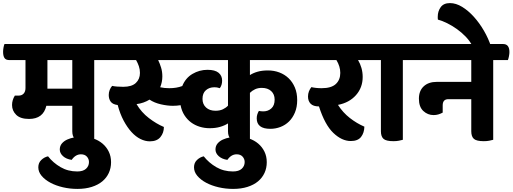

<svg xmlns="http://www.w3.org/2000/svg" viewBox="-53 -903 3318 1243"><path d="M557 -514V2Q546 5 531 8Q516 11 496 11Q449 11 432 -4Q415 -19 415 -53V-218H247Q227 -133 135 -133Q79 -133 52 -159.5Q25 -186 25 -223Q25 -255 43 -284H67Q88 -284 100 -297Q112 -310 112 -333V-514H8Q-15 -514 -24 -527.5Q-33 -541 -33 -568Q-33 -579 -30.5 -594Q-28 -609 -24 -618H620Q661 -618 661 -566Q661 -555 658.5 -539Q656 -523 651 -514ZM254 -329H415V-514H254Z M478 -18Q517 -18 551 -6.5Q585 5 610.5 26.5Q636 48 651 78.5Q666 109 666 147Q666 185 651.5 216.5Q637 248 609.5 271Q582 294 541 307Q500 320 448 320Q400 320 354.5 309.5Q309 299 273.5 280Q238 261 216.5 235.5Q195 210 195 180Q195 151 214.5 132.5Q234 114 258 109Q291 151 339 179Q387 207 447 207Q485 207 504 189.5Q523 172 523 146Q523 126 509.5 111Q496 96 471 96Q436 96 411 132Q376 127 355 108Q334 89 334 65Q334 42 347.5 26Q361 10 382 0.5Q403 -9 428.5 -13.5Q454 -18 478 -18Z M1565 -514V-417Q1587 -431 1615.5 -439Q1644 -447 1682 -447Q1721 -447 1755.5 -434Q1790 -421 1815.5 -396.5Q1841 -372 1856 -336.5Q1871 -301 1871 -255Q1871 -210 1856.5 -175Q1842 -140 1818 -116.5Q1794 -93 1762.5 -81Q1731 -69 1697 -69Q1609 -69 1609 -137Q1609 -151 1613 -163Q1617 -175 1623 -185Q1636 -182 1652 -182Q1682 -182 1703.5 -201Q1725 -220 1725 -258Q1725 -293 1702.5 -313.5Q1680 -334 1642 -334Q1617 -334 1598 -325Q1579 -316 1565 -302V2Q1555 5 1539.5 8Q1524 11 1504 11Q1458 11 1440.5 -4Q1423 -19 1423 -53V-104Q1401 -90 1371.5 -81.5Q1342 -73 1304 -73Q1271 -73 1240 -82.5Q1209 -92 1184 -110.5Q1159 -129 1141 -157Q1123 -185 1116 -222Q1104 -220 1091.5 -219Q1079 -218 1066 -218Q1031 -218 989 -227.5Q947 -237 915 -258Q897 -247 876 -239.5Q855 -232 831 -229Q862 -176 911 -138.5Q960 -101 1008 -81Q1008 -43 985.5 -15.5Q963 12 917 12Q887 12 856.5 -3Q826 -18 798.5 -48Q771 -78 747.5 -122Q724 -166 709 -223Q677 -227 664 -244.5Q651 -262 651 -288Q651 -305 657 -320.5Q663 -336 673 -347Q686 -344 705.5 -342.5Q725 -341 745 -341Q800 -341 826.5 -366Q853 -391 853 -431Q853 -454 846 -474.5Q839 -495 828 -514H632Q609 -514 600 -527.5Q591 -541 591 -568Q591 -579 593.5 -594Q596 -609 600 -618H1897Q1937 -618 1937 -566Q1937 -555 1934.5 -539Q1932 -523 1927 -514ZM971 -514Q982 -491 990 -465Q998 -439 998 -408Q998 -372 984 -338Q1012 -332 1043 -332Q1090 -332 1127 -346Q1148 -398 1193 -424.5Q1238 -451 1290 -451Q1339 -451 1362 -432Q1385 -413 1385 -381Q1385 -352 1370 -332Q1363 -334 1355.5 -336Q1348 -338 1334 -338Q1302 -338 1280 -319Q1258 -300 1258 -263Q1258 -228 1281 -207Q1304 -186 1342 -186Q1370 -186 1390 -195.5Q1410 -205 1423 -219V-514Z M1486 -18Q1525 -18 1559 -6.5Q1593 5 1618.5 26.5Q1644 48 1659 78.5Q1674 109 1674 147Q1674 185 1659.5 216.5Q1645 248 1617.5 271Q1590 294 1549 307Q1508 320 1456 320Q1408 320 1362.5 309.5Q1317 299 1281.5 280Q1246 261 1224.5 235.5Q1203 210 1203 180Q1203 151 1222.5 132.5Q1242 114 1266 109Q1299 151 1347 179Q1395 207 1455 207Q1493 207 1512 189.5Q1531 172 1531 146Q1531 126 1517.5 111Q1504 96 1479 96Q1444 96 1419 132Q1384 127 1363 108Q1342 89 1342 65Q1342 42 1355.5 26Q1369 10 1390 0.5Q1411 -9 1436.5 -13.5Q1462 -18 1486 -18Z M2265 -514Q2279 -491 2287 -463Q2295 -435 2295 -405Q2295 -336 2251.5 -287Q2208 -238 2135 -224Q2167 -174 2212 -139Q2257 -104 2306 -83Q2305 -43 2284.5 -16.5Q2264 10 2218 10Q2160 10 2105 -42.5Q2050 -95 2012 -214Q1975 -214 1958 -231.5Q1941 -249 1941 -278Q1941 -296 1947 -311.5Q1953 -327 1963 -339Q1974 -336 1992 -334Q2010 -332 2029 -332Q2092 -332 2121 -359Q2150 -386 2150 -431Q2150 -473 2125 -514H1922Q1899 -514 1890 -527.5Q1881 -541 1881 -568Q1881 -579 1883.5 -594Q1886 -609 1890 -618H2340Q2381 -618 2381 -566Q2381 -555 2378 -539Q2375 -523 2371 -514Z M2555 -514V2Q2544 5 2529 8Q2514 11 2494 11Q2447 11 2430 -4Q2413 -19 2413 -53V-514H2348Q2325 -514 2316 -527.5Q2307 -541 2307 -568Q2307 -579 2309.5 -594Q2312 -609 2316 -618H2619Q2660 -618 2660 -566Q2660 -555 2657 -539Q2654 -523 2649 -514Z M3140 -514V2Q3129 5 3114 8Q3099 11 3079 11Q3032 11 3015 -4Q2998 -19 2998 -53V-261H2850Q2813 -261 2813 -221V-174Q2798 -166 2784 -162Q2770 -158 2754 -158Q2716 -158 2687.5 -184.5Q2659 -211 2659 -264Q2659 -315 2690 -344Q2721 -373 2775 -373H2998V-514H2630Q2607 -514 2598 -527.5Q2589 -541 2589 -568Q2589 -579 2591.5 -594Q2594 -609 2598 -618H3204Q3245 -618 3245 -566Q3245 -555 3242 -539Q3239 -523 3235 -514Z M3007 -602Q2991 -635 2964 -663.5Q2937 -692 2905.5 -714.5Q2874 -737 2841.5 -753Q2809 -769 2782 -776Q2781 -781 2781 -785.5Q2781 -790 2781 -795Q2781 -830 2800 -856.5Q2819 -883 2860 -883Q2899 -883 2939 -858.5Q2979 -834 3015 -794Q3051 -754 3080 -704Q3109 -654 3126 -602Z"/></svg>

Font: Baloo 2
Style: Bold
Weight: 700
Designer: Sarang Kulkarni and Ek Type
Foundry: Ek Type
Version: Version 1.640;hotconv 1.0.111;makeotfexe 2.5.65597; ttfautoh